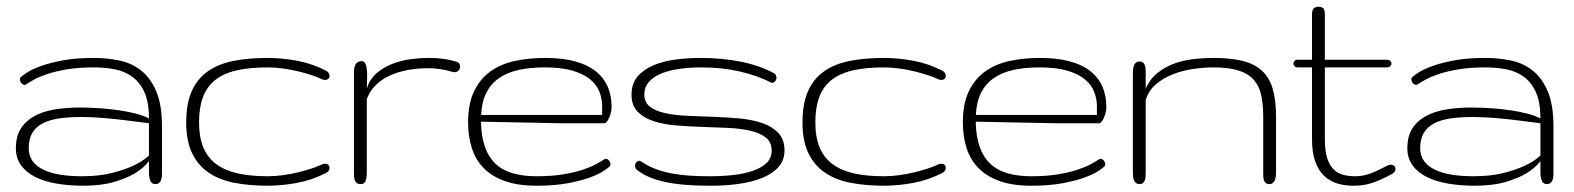

<svg xmlns="http://www.w3.org/2000/svg" viewBox="-20 -560 4789 584"><path d="M67.4 -109.4Q67.4 -85.9 79.3 -69.8Q91.3 -53.7 112.8 -43.5Q134.3 -33.2 163.8 -28.6Q193.4 -23.9 228.5 -23.9Q281.7 -23.9 320.1 -33.7Q358.4 -43.5 383.8 -55.2Q413.6 -68.8 433.1 -86.9V-185.1Q397 -189.9 360.8 -194.3Q329.6 -198.2 293.7 -201.2Q257.8 -204.1 226.6 -204.1Q189 -204.1 159.4 -199.7Q129.9 -195.3 109.4 -184.6Q88.9 -173.8 78.1 -155.5Q67.4 -137.2 67.4 -109.4ZM265.1 -355Q218.8 -355 184.1 -349.1Q149.4 -343.3 124.5 -335Q99.6 -326.7 83.7 -317.9Q67.9 -309.1 59.1 -303.2Q55.2 -300.8 50.8 -302.7Q46.4 -304.7 43.5 -309.1Q40.5 -313.5 40.5 -318.6Q40.5 -323.7 45.4 -327.1Q49.8 -331.5 64.5 -340.8Q79.1 -350.1 105.7 -359.6Q132.3 -369.1 171.9 -376.5Q211.4 -383.8 265.6 -383.8Q304.7 -383.8 342 -376.2Q379.4 -368.7 408.4 -346.2Q437.5 -323.7 455.1 -282.7Q472.7 -241.7 472.7 -174.8V-34.2Q472.7 -28.3 472.2 -22.5Q471.7 -16.6 469.5 -11.5Q467.3 -6.3 463.4 -3.2Q459.5 0 452.6 0Q441.4 0 437.3 -10.3Q433.1 -20.5 433.1 -36.1V-69.8Q416.5 -48.3 389.2 -32.2Q365.7 -18.1 327.1 -6.6Q288.6 4.9 232.4 4.9Q189.9 4.9 152.6 -1.5Q115.2 -7.8 87.6 -21.5Q60.1 -35.2 44.2 -56.9Q28.3 -78.6 28.3 -109.4Q28.3 -145 43.2 -168.7Q58.1 -192.4 84.5 -206.8Q110.8 -221.2 146.2 -227.1Q181.6 -232.9 222.7 -232.9Q253.9 -232.9 284.9 -230.7Q315.9 -228.5 343.5 -224.4Q371.1 -220.2 394.3 -214.1Q417.5 -208 433.1 -199.7Q433.1 -249.5 419.2 -279.8Q405.3 -310.1 381.8 -326.9Q358.4 -343.8 328.1 -349.4Q297.9 -355 265.1 -355Z M794.4 -355Q738.3 -355 698.7 -345.7Q659.2 -336.4 634 -316.2Q608.9 -295.9 597.2 -264.2Q585.4 -232.4 585.4 -188Q585.4 -143.1 598.4 -111.8Q611.3 -80.6 637.5 -61Q663.6 -41.5 702.6 -32.7Q741.7 -23.9 793.9 -23.9Q817.4 -23.9 841.6 -27.3Q865.7 -30.8 887.7 -36.1Q909.7 -41.5 928.2 -47.6Q946.8 -53.7 958.5 -59.6Q963.4 -62 968.8 -62Q975.1 -62 978.8 -58.3Q982.4 -54.7 982.4 -49.3Q982.4 -45.4 980 -41.3Q977.5 -37.1 972.2 -34.2Q929.7 -12.2 883.5 -3.7Q837.4 4.9 794.4 4.9Q738.8 4.9 693.1 -3.9Q647.5 -12.7 615 -34.7Q582.5 -56.6 564.5 -93.8Q546.4 -130.9 546.4 -188Q546.4 -244.6 563 -282.2Q579.6 -319.8 611.3 -342.5Q643.1 -365.2 689.2 -374.5Q735.4 -383.8 794.4 -383.8Q837.4 -383.8 883.5 -375.2Q929.7 -366.7 972.2 -344.7Q977.5 -341.8 980 -337.6Q982.4 -333.5 982.4 -329.6Q982.4 -324.2 978.8 -320.6Q975.1 -316.9 968.8 -316.9Q963.4 -316.9 958.5 -319.3Q946.8 -325.2 928.2 -331.3Q909.7 -337.4 887.7 -342.8Q865.7 -348.1 841.6 -351.6Q817.4 -355 793.9 -355Z M1369.1 -372.1Q1376 -370.1 1378.2 -364.3Q1380.4 -358.4 1378.7 -352.5Q1377 -346.7 1371.3 -342.8Q1365.7 -338.9 1356.9 -341.3Q1337.9 -346.7 1320.3 -349.6Q1302.7 -352.5 1282.7 -352.5Q1249.5 -352.5 1219.5 -346.9Q1189.5 -341.3 1164.8 -329.8Q1140.1 -318.4 1122.3 -300.5Q1104.5 -282.7 1095.7 -258.8V-34.2Q1095.7 -21.5 1092.3 -10.7Q1088.9 0 1076.7 0Q1069.8 0 1065.7 -2.9Q1061.5 -5.9 1059.6 -10.7Q1057.6 -15.6 1057.1 -21.7Q1056.6 -27.8 1056.6 -34.2V-339.8Q1056.6 -346.2 1057.6 -352.3Q1058.6 -358.4 1061 -363.3Q1063.5 -368.2 1068.1 -371.1Q1072.8 -374 1079.6 -374Q1088.4 -374 1092 -365Q1095.7 -356 1096.4 -342.8Q1097.2 -329.6 1096.4 -315.2Q1095.7 -300.8 1095.7 -290Q1104.5 -319.8 1126.7 -338.4Q1148.9 -356.9 1176.3 -366.9Q1203.6 -377 1232.2 -380.4Q1260.7 -383.8 1282.7 -383.8Q1301.3 -383.8 1314.7 -382.6Q1328.1 -381.3 1337.9 -379.6Q1347.7 -377.9 1355 -376Q1362.3 -374 1369.1 -372.1Z M1612.3 -23.9Q1658.7 -23.9 1693.4 -29.8Q1728 -35.6 1752.9 -43.9Q1777.8 -52.2 1793.7 -61Q1809.6 -69.8 1818.4 -75.7Q1822.3 -78.1 1826.7 -76.2Q1831.1 -74.2 1834 -69.8Q1836.9 -65.4 1836.9 -60.3Q1836.9 -55.2 1832 -51.8Q1827.6 -47.4 1813 -38.1Q1798.3 -28.8 1771.7 -19.3Q1745.1 -9.8 1705.6 -2.4Q1666 4.9 1611.8 4.9Q1555.2 4.9 1515.6 -9.3Q1476.1 -23.4 1451.2 -48.8Q1426.3 -74.2 1415 -109.9Q1403.8 -145.5 1403.8 -188Q1403.8 -244.6 1421.9 -282.2Q1439.9 -319.8 1471.4 -342.5Q1502.9 -365.2 1545.7 -374.5Q1588.4 -383.8 1637.7 -383.8Q1739.3 -383.8 1789.8 -345Q1840.3 -306.2 1840.3 -233.9Q1840.3 -227.5 1838.4 -219Q1836.4 -210.4 1833.3 -202.9Q1830.1 -195.3 1826.2 -190.2Q1822.3 -185.1 1818.8 -185.1H1685.1L1442.9 -189.9Q1443.8 -144.5 1455.1 -113Q1466.3 -81.5 1487.3 -61.8Q1508.3 -42 1539.6 -33Q1570.8 -23.9 1612.3 -23.9ZM1637.7 -355Q1592.3 -355 1557.1 -347.2Q1522 -339.4 1497.3 -322Q1472.7 -304.7 1459 -277.3Q1445.3 -250 1443.4 -210.4H1811.5V-236.8Q1811.5 -261.2 1802.5 -282.7Q1793.5 -304.2 1772.9 -320.3Q1752.4 -336.4 1719.2 -345.7Q1686 -355 1637.7 -355Z M2327.1 -102.1Q2327.1 -127.9 2308.8 -142.1Q2290.5 -156.2 2260.5 -162.8Q2230.5 -169.4 2192.1 -171.1Q2153.8 -172.9 2114 -174.1Q2074.2 -175.3 2035.9 -178.5Q1997.6 -181.6 1967.5 -191.7Q1937.5 -201.7 1919.2 -220.5Q1900.9 -239.3 1900.9 -272Q1900.9 -305.7 1919.2 -327.1Q1937.5 -348.6 1967.3 -361.3Q1997.1 -374 2034.7 -378.9Q2072.3 -383.8 2111.3 -383.8Q2173.8 -383.8 2230.2 -373Q2286.6 -362.3 2333 -337.9Q2337.9 -335.4 2339.6 -331.8Q2341.3 -328.1 2341.8 -324.2Q2341.8 -317.9 2337.9 -313Q2334 -308.1 2329.1 -308.1Q2326.2 -308.1 2325.2 -309.1Q2283.7 -330.1 2230.5 -342.5Q2177.2 -355 2113.3 -355Q2080.1 -355 2048.8 -350.8Q2017.6 -346.7 1993.4 -337.2Q1969.2 -327.6 1954.6 -311.8Q1939.9 -295.9 1939.9 -272Q1939.9 -247.6 1958.3 -234.4Q1976.6 -221.2 2006.6 -215.1Q2036.6 -209 2075 -207.5Q2113.3 -206.1 2153.1 -204.6Q2192.9 -203.1 2231.2 -199.5Q2269.5 -195.8 2299.6 -185.3Q2329.6 -174.8 2347.9 -155Q2366.2 -135.3 2366.2 -102.1Q2366.2 -72.3 2347.7 -51.8Q2329.1 -31.2 2298.3 -18.8Q2267.6 -6.3 2227.3 -0.7Q2187 4.9 2144 4.9Q2117.7 4.9 2087.2 3.7Q2056.6 2.4 2026.4 -2.2Q1996.1 -6.8 1967.8 -16.4Q1939.5 -25.9 1918.5 -42.5Q1911.6 -47.4 1911.6 -55.2Q1911.6 -61.5 1915.3 -66.2Q1918.9 -70.8 1924.3 -70.8Q1927.7 -70.8 1930.2 -68.8Q1950.7 -54.7 1974.4 -45.9Q1998 -37.1 2024.4 -32.2Q2050.8 -27.3 2079.6 -25.6Q2108.4 -23.9 2139.2 -23.9Q2175.8 -23.9 2209.7 -27.6Q2243.7 -31.2 2269.8 -40.3Q2295.9 -49.3 2311.5 -64.2Q2327.1 -79.1 2327.1 -102.1Z M2668.9 -355Q2612.8 -355 2573.2 -345.7Q2533.7 -336.4 2508.5 -316.2Q2483.4 -295.9 2471.7 -264.2Q2460 -232.4 2460 -188Q2460 -143.1 2472.9 -111.8Q2485.8 -80.6 2512 -61Q2538.1 -41.5 2577.1 -32.7Q2616.2 -23.9 2668.5 -23.9Q2691.9 -23.9 2716.1 -27.3Q2740.2 -30.8 2762.2 -36.1Q2784.2 -41.5 2802.7 -47.6Q2821.3 -53.7 2833 -59.6Q2837.9 -62 2843.3 -62Q2849.6 -62 2853.3 -58.3Q2856.9 -54.7 2856.9 -49.3Q2856.9 -45.4 2854.5 -41.3Q2852.1 -37.1 2846.7 -34.2Q2804.2 -12.2 2758.1 -3.7Q2711.9 4.9 2668.9 4.9Q2613.3 4.9 2567.6 -3.9Q2522 -12.7 2489.5 -34.7Q2457 -56.6 2439 -93.8Q2420.9 -130.9 2420.9 -188Q2420.9 -244.6 2437.5 -282.2Q2454.1 -319.8 2485.8 -342.5Q2517.6 -365.2 2563.7 -374.5Q2609.9 -383.8 2668.9 -383.8Q2711.9 -383.8 2758.1 -375.2Q2804.2 -366.7 2846.7 -344.7Q2852.1 -341.8 2854.5 -337.6Q2856.9 -333.5 2856.9 -329.6Q2856.9 -324.2 2853.3 -320.6Q2849.6 -316.9 2843.3 -316.9Q2837.9 -316.9 2833 -319.3Q2821.3 -325.2 2802.7 -331.3Q2784.2 -337.4 2762.2 -342.8Q2740.2 -348.1 2716.1 -351.6Q2691.9 -355 2668.5 -355Z M3117.2 -23.9Q3163.6 -23.9 3198.2 -29.8Q3232.9 -35.6 3257.8 -43.9Q3282.7 -52.2 3298.6 -61Q3314.5 -69.8 3323.2 -75.7Q3327.1 -78.1 3331.5 -76.2Q3335.9 -74.2 3338.9 -69.8Q3341.8 -65.4 3341.8 -60.3Q3341.8 -55.2 3336.9 -51.8Q3332.5 -47.4 3317.9 -38.1Q3303.2 -28.8 3276.6 -19.3Q3250 -9.8 3210.4 -2.4Q3170.9 4.9 3116.7 4.9Q3060.1 4.9 3020.5 -9.3Q2981 -23.4 2956.1 -48.8Q2931.2 -74.2 2919.9 -109.9Q2908.7 -145.5 2908.7 -188Q2908.7 -244.6 2926.8 -282.2Q2944.8 -319.8 2976.3 -342.5Q3007.8 -365.2 3050.5 -374.5Q3093.3 -383.8 3142.6 -383.8Q3244.1 -383.8 3294.7 -345Q3345.2 -306.2 3345.2 -233.9Q3345.2 -227.5 3343.3 -219Q3341.3 -210.4 3338.1 -202.9Q3335 -195.3 3331.1 -190.2Q3327.1 -185.1 3323.7 -185.1H3189.9L2947.8 -189.9Q2948.7 -144.5 2960 -113Q2971.2 -81.5 2992.2 -61.8Q3013.2 -42 3044.4 -33Q3075.7 -23.9 3117.2 -23.9ZM3142.6 -355Q3097.2 -355 3062 -347.2Q3026.9 -339.4 3002.2 -322Q2977.5 -304.7 2963.9 -277.3Q2950.2 -250 2948.2 -210.4H3316.4V-236.8Q3316.4 -261.2 3307.4 -282.7Q3298.3 -304.2 3277.8 -320.3Q3257.3 -336.4 3224.1 -345.7Q3190.9 -355 3142.6 -355Z M3861.3 -35.2Q3861.3 -28.8 3860.4 -22.5Q3859.4 -16.1 3857.2 -11.2Q3855 -6.3 3851.1 -3.2Q3847.2 0 3841.3 0Q3834 0 3830.3 -3.2Q3826.7 -6.3 3824.7 -11.2Q3822.8 -16.1 3822.5 -22.5Q3822.3 -28.8 3822.3 -35.2V-204.1Q3822.3 -242.2 3816.2 -270.5Q3810.1 -298.8 3793.2 -317.6Q3776.4 -336.4 3746.8 -345.7Q3717.3 -355 3670.4 -355Q3642.1 -355 3609.6 -350.3Q3577.1 -345.7 3547.9 -334.2Q3518.6 -322.8 3496.1 -303.7Q3473.6 -284.7 3464.8 -255.9V-35.2Q3464.8 -28.8 3464.4 -22.5Q3463.9 -16.1 3461.9 -11.2Q3460 -6.3 3456.3 -3.2Q3452.6 0 3446.8 0Q3439.9 0 3435.8 -3.2Q3431.6 -6.3 3429.4 -11.2Q3427.2 -16.1 3426.5 -22.5Q3425.8 -28.8 3425.8 -35.2V-338.9Q3425.8 -344.7 3426.5 -350.8Q3427.2 -356.9 3429.4 -361.8Q3431.6 -366.7 3435.8 -369.9Q3439.9 -373 3446.8 -373Q3452.6 -373 3456.3 -370.1Q3460 -367.2 3461.9 -362.3Q3463.9 -357.4 3464.4 -351.3Q3464.8 -345.2 3464.8 -338.9V-290Q3478.5 -321.3 3503.2 -340.1Q3527.8 -358.9 3556.6 -368.4Q3585.4 -377.9 3615.5 -380.9Q3645.5 -383.8 3670.4 -383.8Q3723.1 -383.8 3759.5 -374.8Q3795.9 -365.7 3818.6 -344.7Q3841.3 -323.7 3851.3 -289.3Q3861.3 -254.9 3861.3 -204.1Z M4197.8 -378.4Q4205.1 -378.4 4208.7 -374.8Q4212.4 -371.1 4212.4 -366.7Q4212.4 -362.3 4208.7 -358.6Q4205.1 -355 4197.8 -355H4009.8V-136.2Q4009.8 -100.6 4017.1 -78.6Q4024.4 -56.6 4036.9 -44.4Q4049.3 -32.2 4066.2 -28.1Q4083 -23.9 4102.1 -23.9Q4125.5 -23.9 4147.9 -32.2Q4170.4 -40.5 4199.7 -56.2Q4205.6 -59.1 4210.9 -59.1Q4217.3 -59.1 4220.9 -55.4Q4224.6 -51.8 4224.6 -46.4Q4224.6 -36.6 4213.9 -30.8Q4193.4 -19.5 4177.5 -12.7Q4161.6 -5.9 4148.2 -2Q4134.8 2 4122.3 3.4Q4109.9 4.9 4095.2 4.9Q4068.8 4.9 4046.1 -2.4Q4023.4 -9.8 4006.6 -26.1Q3989.7 -42.5 3980.2 -69.6Q3970.7 -96.7 3970.7 -136.2V-355H3927.7Q3920.9 -355 3917.5 -358.6Q3914.1 -362.3 3914.1 -366.7Q3914.1 -371.1 3917.5 -374.8Q3920.9 -378.4 3927.7 -378.4H3970.7V-515.6Q3970.7 -531.2 3977.1 -535.4Q3983.4 -539.6 3990.2 -539.6Q3998.5 -539.6 4004.2 -535.4Q4009.8 -531.2 4009.8 -515.6V-378.4Z M4299.8 -109.4Q4299.8 -85.9 4311.8 -69.8Q4323.7 -53.7 4345.2 -43.5Q4366.7 -33.2 4396.2 -28.6Q4425.8 -23.9 4460.9 -23.9Q4514.2 -23.9 4552.5 -33.7Q4590.8 -43.5 4616.2 -55.2Q4646 -68.8 4665.5 -86.9V-185.1Q4629.4 -189.9 4593.3 -194.3Q4562 -198.2 4526.1 -201.2Q4490.2 -204.1 4459 -204.1Q4421.4 -204.1 4391.8 -199.7Q4362.3 -195.3 4341.8 -184.6Q4321.3 -173.8 4310.5 -155.5Q4299.8 -137.2 4299.8 -109.4ZM4497.6 -355Q4451.2 -355 4416.5 -349.1Q4381.8 -343.3 4356.9 -335Q4332 -326.7 4316.2 -317.9Q4300.3 -309.1 4291.5 -303.2Q4287.6 -300.8 4283.2 -302.7Q4278.8 -304.7 4275.9 -309.1Q4272.9 -313.5 4272.9 -318.6Q4272.9 -323.7 4277.8 -327.1Q4282.2 -331.5 4296.9 -340.8Q4311.5 -350.1 4338.1 -359.6Q4364.7 -369.1 4404.3 -376.5Q4443.8 -383.8 4498 -383.8Q4537.1 -383.8 4574.5 -376.2Q4611.8 -368.7 4640.9 -346.2Q4669.9 -323.7 4687.5 -282.7Q4705.1 -241.7 4705.1 -174.8V-34.2Q4705.1 -28.3 4704.6 -22.5Q4704.1 -16.6 4701.9 -11.5Q4699.7 -6.3 4695.8 -3.2Q4691.9 0 4685.1 0Q4673.8 0 4669.7 -10.3Q4665.5 -20.5 4665.5 -36.1V-69.8Q4648.9 -48.3 4621.6 -32.2Q4598.1 -18.1 4559.6 -6.6Q4521 4.9 4464.8 4.9Q4422.4 4.9 4385 -1.5Q4347.7 -7.8 4320.1 -21.5Q4292.5 -35.2 4276.6 -56.9Q4260.7 -78.6 4260.7 -109.4Q4260.7 -145 4275.6 -168.7Q4290.5 -192.4 4316.9 -206.8Q4343.3 -221.2 4378.7 -227.1Q4414.1 -232.9 4455.1 -232.9Q4486.3 -232.9 4517.3 -230.7Q4548.3 -228.5 4575.9 -224.4Q4603.5 -220.2 4626.7 -214.1Q4649.9 -208 4665.5 -199.7Q4665.5 -249.5 4651.6 -279.8Q4637.7 -310.1 4614.3 -326.9Q4590.8 -343.8 4560.5 -349.4Q4530.3 -355 4497.6 -355Z"/></svg>

Font: Gruppo
Style: Regular
Weight: 400
Foundry: Vernon Adams
Version: Version 1.000